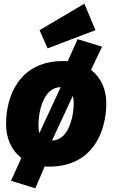

<svg xmlns="http://www.w3.org/2000/svg" viewBox="-20 -886 612 1044"><path d="M499 -722 439 -866 195 -722 239 -623ZM475 -506 535 -632 402 -673 348 -553C340 -554 331 -554 323 -554C89 -554 13 -370 13 -211C13 -133 43 -68 96 -27L40 97L172 138L223 19C231 20 239 20 247 20C481 20 557 -165 558 -323C559 -399 529 -465 475 -506ZM310 -412 194 -162C191 -174 189 -188 189 -206C189 -270 212 -411 310 -412ZM263 -122 376 -365C379 -354 381 -340 381 -324C381 -264 358 -123 263 -122Z"/></svg>

Font: Fira Sans Heavy
Style: Italic
Weight: 900
Italic angle: -8°
Designer: bBox Type GmbH & Carrois Corporate GbR & Edenspiekermann AG
Foundry: bBox Type GmbH & Carrois Corporate GbR & Edenspiekermann AG
Version: Version 4.301;PS 004.301;hotconv 1.0.88;makeotf.lib2.5.64775